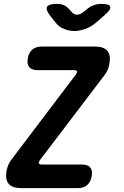

<svg xmlns="http://www.w3.org/2000/svg" viewBox="-20 -970 640 990"><path d="M89.1 0Q43.2 0 24.6 -22.3Q6.1 -44.5 13.5 -88.3Q16.9 -105.6 23 -119.8Q29.1 -134 39.2 -147.5L369.6 -583.7Q379 -596.1 376.8 -602.3Q374.6 -608.5 360.2 -608.5H172.9Q143.1 -608.5 130.5 -624.1Q117.9 -639.8 123.3 -669.6Q128.7 -699.4 147 -714.7Q165.4 -730 195.2 -730H469.2Q515.1 -730 533.6 -707.9Q552.2 -685.8 544.1 -640.6Q541.4 -624 535.1 -610Q528.9 -596 518.8 -582.5L187.3 -146.3Q177.9 -133.9 180.5 -127.7Q183 -121.5 197.4 -121.5H403.2Q433 -121.5 445.6 -106.2Q458.2 -90.9 452.8 -61.1Q447.4 -31.3 429.4 -15.7Q411.4 0 381.6 0ZM274.3 -950Q295.5 -950 311 -942.6Q326.4 -935.2 339.2 -919.7L346.8 -911.2Q359.9 -894.4 376.6 -894.1Q393.4 -893.7 413.2 -910.5L426.6 -921.4Q444.8 -936.6 463.4 -943.3Q482.1 -950 503.3 -950Q544.7 -950 548.6 -934.8Q552.5 -919.7 517.5 -890.4L475.4 -853.7Q449.7 -831 418.7 -820.5Q387.7 -810 363 -810Q338.3 -810 310.8 -820.5Q283.4 -831 266.5 -853.7L237.6 -890.1Q214.1 -921.1 223 -935.5Q231.9 -950 274.3 -950Z"/></svg>

Font: Maple Mono
Style: Italic
Weight: 400
Italic angle: -10°
Monospace: yes
Designer: subframe7536
Version: Version 7.300